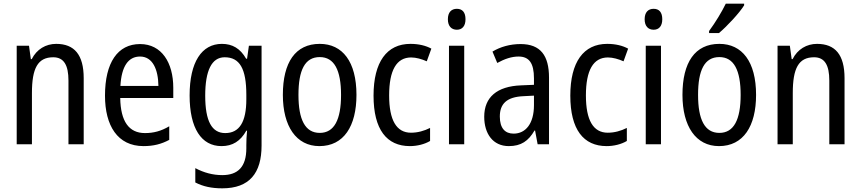

<svg xmlns="http://www.w3.org/2000/svg" viewBox="-20 -786 4690 1046"><path d="M286 -547C230 -547 180 -518 153 -464H148L138 -537H71V0H154V-279C154 -413 185 -474 270 -474C328 -474 353 -431 353 -347V0H436V-360C436 -488 385 -547 286 -547Z M743 -546C621 -546 552 -445 552 -265C552 -102 620 10 762 10C816 10 859 -1 902 -24V-98C858 -72 817 -61 770 -61C682 -61 637 -125 635 -252H924V-308C924 -444 861 -546 743 -546ZM743 -478C812 -478 842 -407 843 -318H636C642 -425 679 -478 743 -478Z M1189 -547C1079 -547 1013 -448 1013 -266C1013 -87 1077 10 1187 10C1247 10 1290 -17 1322 -74H1326C1323 -48 1322 -15 1322 5V22C1322 123 1276 168 1191 168C1140 168 1091 155 1044 130V208C1086 230 1133 240 1191 240C1339 240 1405 157 1405 7V-537H1336L1326 -466H1321C1289 -522 1246 -547 1189 -547ZM1204 -474C1286 -474 1322 -412 1322 -269V-245C1322 -121 1284 -61 1207 -61C1134 -61 1098 -126 1098 -265C1098 -401 1133 -474 1204 -474Z M1922 -269C1922 -450 1846 -547 1722 -547C1589 -547 1521 -446 1521 -269C1521 -98 1594 10 1720 10C1853 10 1922 -99 1922 -269ZM1606 -269C1606 -404 1641 -475 1722 -475C1801 -475 1838 -404 1838 -269C1838 -134 1801 -62 1722 -62C1642 -62 1606 -135 1606 -269Z M2213 10C2252 10 2293 0 2323 -18V-89C2291 -73 2256 -63 2219 -63C2140 -63 2100 -131 2100 -266C2100 -403 2140 -473 2220 -473C2247 -473 2278 -464 2305 -452L2330 -521C2301 -537 2262 -547 2216 -547C2087 -547 2015 -448 2015 -265C2015 -80 2087 10 2213 10Z M2469 -738C2439 -738 2420 -719 2420 -681C2420 -644 2439 -624 2469 -624C2498 -624 2516 -644 2516 -681C2516 -719 2499 -738 2469 -738ZM2509 -537H2426V0H2509Z M2816 -546C2759 -546 2706 -531 2663 -505L2689 -443C2729 -465 2767 -478 2805 -478C2862 -478 2889 -443 2889 -359V-324L2819 -321C2687 -316 2618 -256 2618 -150C2618 -58 2665 10 2752 10C2819 10 2859 -18 2892 -75H2895L2909 0H2971V-363C2971 -483 2925 -546 2816 -546ZM2832 -262 2889 -265V-213C2889 -113 2844 -58 2778 -58C2732 -58 2703 -87 2703 -151C2703 -220 2740 -258 2832 -262Z M3285 10C3324 10 3365 0 3395 -18V-89C3363 -73 3328 -63 3291 -63C3212 -63 3172 -131 3172 -266C3172 -403 3212 -473 3292 -473C3319 -473 3350 -464 3377 -452L3402 -521C3373 -537 3334 -547 3288 -547C3159 -547 3087 -448 3087 -265C3087 -80 3159 10 3285 10Z M3541 -738C3511 -738 3492 -719 3492 -681C3492 -644 3511 -624 3541 -624C3570 -624 3588 -644 3588 -681C3588 -719 3571 -738 3541 -738ZM3581 -537H3498V0H3581Z M4034 -757V-766H3934C3912 -721 3879 -666 3843 -617V-606H3897C3940 -642 4009 -716 4034 -757ZM4099 -269C4099 -450 4023 -547 3899 -547C3766 -547 3698 -446 3698 -269C3698 -98 3771 10 3897 10C4030 10 4099 -99 4099 -269ZM3783 -269C3783 -404 3818 -475 3899 -475C3978 -475 4015 -404 4015 -269C4015 -134 3978 -62 3899 -62C3819 -62 3783 -135 3783 -269Z M4431 -547C4375 -547 4325 -518 4298 -464H4293L4283 -537H4216V0H4299V-279C4299 -413 4330 -474 4415 -474C4473 -474 4498 -431 4498 -347V0H4581V-360C4581 -488 4530 -547 4431 -547Z"/></svg>

Font: Noto Sans Malayalam Condensed
Style: Regular
Weight: 400
Width: 3
Designer: Jelle Bosma - Monotype Design Team
Foundry: Monotype Imaging Inc.
Version: Version 2.104